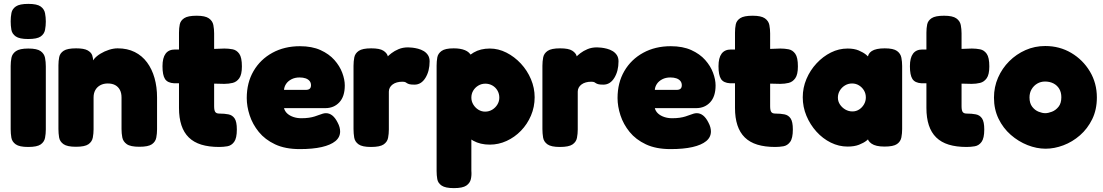

<svg xmlns="http://www.w3.org/2000/svg" viewBox="-20 -748 5684 989"><path d="M125 9Q80 9 61 -4.5Q42 -18 38.5 -39Q35 -60 35 -82V-408Q35 -430 39 -450.5Q43 -471 62 -484.5Q81 -498 126 -498Q171 -498 189.5 -484.5Q208 -471 212 -450Q216 -429 216 -406V-81Q216 -59 212 -38Q208 -17 189.5 -4Q171 9 125 9ZM125 -547Q80 -547 61 -560.5Q42 -574 38.5 -595Q35 -616 35 -638Q35 -661 39 -681.5Q43 -702 62 -715Q81 -728 126 -728Q171 -728 189.5 -714.5Q208 -701 212 -680Q216 -659 216 -637Q216 -615 212 -594Q208 -573 189.5 -560Q171 -547 125 -547Z M371 8Q326 8 307 -5.5Q288 -19 284.5 -40Q281 -61 281 -83V-412Q281 -434 285 -454Q289 -474 308 -486.5Q327 -499 372 -499Q413 -499 431.5 -488.5Q450 -478 455 -463Q460 -448 459.5 -435.5Q459 -423 461 -420L453 -414Q452 -429 464.5 -444Q477 -459 497.5 -471.5Q518 -484 541.5 -491.5Q565 -499 586 -499Q636 -499 674 -480Q712 -461 737.5 -426.5Q763 -392 776 -346Q789 -300 789 -246V-82Q789 -60 785 -39Q781 -18 762.5 -5Q744 8 698 8Q652 8 633 -5.5Q614 -19 610 -40Q606 -61 606 -83V-246Q606 -269 597.5 -285Q589 -301 573.5 -309.5Q558 -318 535 -318Q513 -318 496.5 -309Q480 -300 471 -284Q462 -268 462 -246V-82Q462 -60 458 -39Q454 -18 435.5 -5Q417 8 371 8Z M1109 9Q1056 9 1017 -3Q978 -15 952.5 -40Q927 -65 914.5 -103Q902 -141 902 -192V-580Q902 -603 906 -622.5Q910 -642 929 -654.5Q948 -667 993 -667Q1037 -667 1056 -653.5Q1075 -640 1079 -619Q1083 -598 1083 -576V-201Q1083 -190 1084.5 -182.5Q1086 -175 1089 -171Q1092 -167 1097 -165Q1102 -163 1110 -163Q1136 -163 1156.5 -159Q1177 -155 1188.5 -138Q1200 -121 1200 -81Q1200 -36 1186 -17Q1172 2 1151 5.5Q1130 9 1109 9ZM881 -493H998L1136 -498Q1158 -498 1178.5 -494Q1199 -490 1212.5 -471Q1226 -452 1226 -406Q1226 -364 1212.5 -345Q1199 -326 1178.5 -321Q1158 -316 1135 -316L1008 -319H877Q843 -321 830 -341Q817 -361 817 -407Q817 -450 833 -471.5Q849 -493 881 -493Z M1524 20Q1449 20 1397 -4.5Q1345 -29 1313 -68.5Q1281 -108 1266 -154Q1251 -200 1251 -243Q1251 -322 1286 -382Q1321 -442 1383 -476Q1445 -510 1525 -510Q1587 -510 1631 -490Q1675 -470 1702.5 -439Q1730 -408 1743 -373Q1756 -338 1756 -308Q1756 -251 1728 -221Q1700 -191 1656 -191H1443Q1447 -175 1459.5 -163.5Q1472 -152 1491 -145.5Q1510 -139 1532 -139Q1554 -139 1571 -141.5Q1588 -144 1600.5 -148Q1613 -152 1623.5 -156Q1634 -160 1642.5 -162.5Q1651 -165 1659 -165Q1677 -165 1692 -153Q1707 -141 1719 -117Q1726 -104 1729 -92.5Q1732 -81 1732 -71Q1732 -41 1707.5 -21Q1683 -1 1637 9.5Q1591 20 1524 20ZM1443 -285H1555Q1569 -285 1575.5 -291Q1582 -297 1582 -309Q1582 -322 1574.5 -331Q1567 -340 1554 -344.5Q1541 -349 1523 -349Q1499 -349 1481 -339.5Q1463 -330 1453.5 -315.5Q1444 -301 1443 -285Z M1891 9Q1846 9 1827 -4.5Q1808 -18 1804.5 -39.5Q1801 -61 1801 -83V-409Q1801 -432 1805 -452.5Q1809 -473 1828 -486Q1847 -499 1892 -499Q1936 -499 1954.5 -487Q1973 -475 1977 -460.5Q1981 -446 1981 -438L1965 -444Q1965 -444 1973 -453Q1981 -462 1996.5 -474Q2012 -486 2033.5 -495Q2055 -504 2082 -504Q2091 -504 2104.5 -502.5Q2118 -501 2133.5 -497Q2149 -493 2162.5 -485Q2176 -477 2184.5 -464Q2193 -451 2193 -432Q2193 -382 2171.5 -347Q2150 -312 2115 -312Q2096 -312 2088 -314.5Q2080 -317 2076.5 -319.5Q2073 -322 2068.5 -324.5Q2064 -327 2052 -327Q2037 -327 2024.5 -323.5Q2012 -320 2002.5 -313Q1993 -306 1988 -296.5Q1983 -287 1983 -276V-81Q1983 -59 1979 -38Q1975 -17 1956 -4Q1937 9 1891 9Z M2503 -3Q2454 -3 2418 -23Q2382 -43 2359 -77.5Q2336 -112 2325 -156Q2314 -200 2315 -249Q2316 -297 2327.5 -342Q2339 -387 2362 -422Q2385 -457 2420 -477.5Q2455 -498 2503 -498Q2547 -498 2588.5 -477Q2630 -456 2663 -420.5Q2696 -385 2715 -340Q2734 -295 2734 -247Q2734 -197 2715 -152.5Q2696 -108 2663.5 -74.5Q2631 -41 2589.5 -22Q2548 -3 2503 -3ZM2318 221Q2274 221 2255 208Q2236 195 2232.5 175Q2229 155 2229 133V-410Q2229 -432 2232.5 -452Q2236 -472 2254.5 -485.5Q2273 -499 2317 -499Q2352 -499 2375 -489.5Q2398 -480 2408 -460V132Q2410 154 2405.5 174.5Q2401 195 2382 208Q2363 221 2318 221ZM2479 -173Q2499 -173 2515.5 -183Q2532 -193 2542 -209.5Q2552 -226 2552 -245Q2552 -265 2542.5 -281.5Q2533 -298 2516.5 -307.5Q2500 -317 2480 -317Q2460 -317 2443.5 -307Q2427 -297 2417.5 -281Q2408 -265 2408 -245Q2408 -226 2418 -209.5Q2428 -193 2444 -183Q2460 -173 2479 -173Z M2864 9Q2819 9 2800 -4.5Q2781 -18 2777.5 -39.5Q2774 -61 2774 -83V-409Q2774 -432 2778 -452.5Q2782 -473 2801 -486Q2820 -499 2865 -499Q2909 -499 2927.5 -487Q2946 -475 2950 -460.5Q2954 -446 2954 -438L2938 -444Q2938 -444 2946 -453Q2954 -462 2969.5 -474Q2985 -486 3006.5 -495Q3028 -504 3055 -504Q3064 -504 3077.5 -502.5Q3091 -501 3106.5 -497Q3122 -493 3135.5 -485Q3149 -477 3157.5 -464Q3166 -451 3166 -432Q3166 -382 3144.5 -347Q3123 -312 3088 -312Q3069 -312 3061 -314.5Q3053 -317 3049.5 -319.5Q3046 -322 3041.5 -324.5Q3037 -327 3025 -327Q3010 -327 2997.5 -323.5Q2985 -320 2975.5 -313Q2966 -306 2961 -296.5Q2956 -287 2956 -276V-81Q2956 -59 2952 -38Q2948 -17 2929 -4Q2910 9 2864 9Z M3434 20Q3359 20 3307 -4.5Q3255 -29 3223 -68.5Q3191 -108 3176 -154Q3161 -200 3161 -243Q3161 -322 3196 -382Q3231 -442 3293 -476Q3355 -510 3435 -510Q3497 -510 3541 -490Q3585 -470 3612.5 -439Q3640 -408 3653 -373Q3666 -338 3666 -308Q3666 -251 3638 -221Q3610 -191 3566 -191H3353Q3357 -175 3369.5 -163.5Q3382 -152 3401 -145.5Q3420 -139 3442 -139Q3464 -139 3481 -141.5Q3498 -144 3510.5 -148Q3523 -152 3533.5 -156Q3544 -160 3552.5 -162.5Q3561 -165 3569 -165Q3587 -165 3602 -153Q3617 -141 3629 -117Q3636 -104 3639 -92.5Q3642 -81 3642 -71Q3642 -41 3617.5 -21Q3593 -1 3547 9.5Q3501 20 3434 20ZM3353 -285H3465Q3479 -285 3485.5 -291Q3492 -297 3492 -309Q3492 -322 3484.5 -331Q3477 -340 3464 -344.5Q3451 -349 3433 -349Q3409 -349 3391 -339.5Q3373 -330 3363.5 -315.5Q3354 -301 3353 -285Z M3973 9Q3920 9 3881 -3Q3842 -15 3816.5 -40Q3791 -65 3778.5 -103Q3766 -141 3766 -192V-580Q3766 -603 3770 -622.5Q3774 -642 3793 -654.5Q3812 -667 3857 -667Q3901 -667 3920 -653.5Q3939 -640 3943 -619Q3947 -598 3947 -576V-201Q3947 -190 3948.5 -182.5Q3950 -175 3953 -171Q3956 -167 3961 -165Q3966 -163 3974 -163Q4000 -163 4020.5 -159Q4041 -155 4052.5 -138Q4064 -121 4064 -81Q4064 -36 4050 -17Q4036 2 4015 5.5Q3994 9 3973 9ZM3745 -493H3862L4000 -498Q4022 -498 4042.5 -494Q4063 -490 4076.5 -471Q4090 -452 4090 -406Q4090 -364 4076.5 -345Q4063 -326 4042.5 -321Q4022 -316 3999 -316L3872 -319H3741Q3707 -321 3694 -341Q3681 -361 3681 -407Q3681 -450 3697 -471.5Q3713 -493 3745 -493Z M4536 7Q4491 7 4469.5 -8Q4448 -23 4449 -42H4463Q4458 -35 4443.5 -23.5Q4429 -12 4405 -2.5Q4381 7 4346 7Q4301 7 4259.5 -13.5Q4218 -34 4185.5 -70Q4153 -106 4134 -151.5Q4115 -197 4115 -247Q4115 -296 4134 -341Q4153 -386 4186 -421.5Q4219 -457 4260 -477.5Q4301 -498 4346 -498Q4380 -498 4403.5 -488Q4427 -478 4441.5 -466Q4456 -454 4461 -446H4450Q4449 -471 4470.5 -485Q4492 -499 4537 -499Q4582 -499 4600.5 -485.5Q4619 -472 4623 -451Q4627 -430 4627 -408V-83Q4627 -61 4623 -40Q4619 -19 4600.5 -6Q4582 7 4536 7ZM4371 -174Q4390 -174 4405.5 -184Q4421 -194 4430.5 -210.5Q4440 -227 4440 -246Q4440 -266 4430.5 -282Q4421 -298 4405 -308Q4389 -318 4369 -318Q4349 -318 4332.5 -308Q4316 -298 4306 -281.5Q4296 -265 4296 -245Q4296 -226 4306.5 -210Q4317 -194 4334 -184Q4351 -174 4371 -174Z M4959 9Q4906 9 4867 -3Q4828 -15 4802.5 -40Q4777 -65 4764.5 -103Q4752 -141 4752 -192V-580Q4752 -603 4756 -622.5Q4760 -642 4779 -654.5Q4798 -667 4843 -667Q4887 -667 4906 -653.5Q4925 -640 4929 -619Q4933 -598 4933 -576V-201Q4933 -190 4934.5 -182.5Q4936 -175 4939 -171Q4942 -167 4947 -165Q4952 -163 4960 -163Q4986 -163 5006.5 -159Q5027 -155 5038.5 -138Q5050 -121 5050 -81Q5050 -36 5036 -17Q5022 2 5001 5.5Q4980 9 4959 9ZM4731 -493H4848L4986 -498Q5008 -498 5028.5 -494Q5049 -490 5062.5 -471Q5076 -452 5076 -406Q5076 -364 5062.5 -345Q5049 -326 5028.5 -321Q5008 -316 4985 -316L4858 -319H4727Q4693 -321 4680 -341Q4667 -361 4667 -407Q4667 -450 4683 -471.5Q4699 -493 4731 -493Z M5366 18Q5320 18 5273 -0.5Q5226 -19 5186.5 -53.5Q5147 -88 5123.5 -136.5Q5100 -185 5100 -245Q5100 -300 5121 -348Q5142 -396 5178.5 -432.5Q5215 -469 5262.5 -490Q5310 -511 5364 -511Q5438 -511 5498 -475.5Q5558 -440 5594 -380Q5630 -320 5630 -246Q5630 -183 5606 -134Q5582 -85 5543 -51Q5504 -17 5457.5 0.5Q5411 18 5366 18ZM5364 -165Q5379 -165 5398.5 -172.5Q5418 -180 5432.5 -198Q5447 -216 5447 -247Q5447 -272 5436.5 -290Q5426 -308 5407 -318Q5388 -328 5363 -328Q5341 -328 5323 -317.5Q5305 -307 5294 -288.5Q5283 -270 5283 -246Q5283 -216 5297 -198Q5311 -180 5330 -172.5Q5349 -165 5364 -165Z"/></svg>

Font: Fredoka Light
Style: Regular
Weight: 300
Designer: Ben Nathan
Foundry: Milena B. Brandão, Ben Nathan
Version: Version 2.001